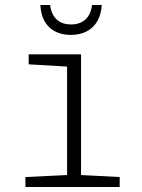

<svg xmlns="http://www.w3.org/2000/svg" viewBox="-20 -750 570 770"><path d="M264 -610C338 -610 384 -655 388 -730H349C343 -679 313 -652 265 -652C217 -652 187 -679 181 -730H142C145 -653 192 -610 264 -610ZM82 0H460V-40L305 -48V-532H95V-492L249 -483V-48L82 -40Z"/></svg>

Font: Noto Sans Mono Condensed Light
Style: Regular
Weight: 300
Width: 3
Designer: Monotype Design Team
Foundry: Monotype Imaging Inc.
Version: Version 2.014